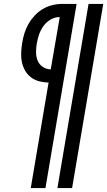

<svg xmlns="http://www.w3.org/2000/svg" viewBox="-20 -755 547 980"><path d="M273 205 432 -735H507L348 205ZM137 205 228 -334Q204 -334 180.5 -340Q157 -346 138.5 -360Q120 -374 108.5 -394Q97 -414 92 -437Q87 -460 88 -485Q89 -510 93 -534Q97 -560 104.5 -584.5Q112 -609 125 -632Q138 -655 156.5 -675Q175 -695 197.5 -708.5Q220 -722 245.5 -728.5Q271 -735 296 -735H371L212 205ZM239 -401 285 -668Q261 -668 239 -655.5Q217 -643 202.5 -623Q188 -603 180 -580.5Q172 -558 168 -534Q164 -512 164 -489Q164 -466 172 -446Q180 -426 198.5 -413.5Q217 -401 239 -401Z"/></svg>

Font: iosevka_custom_sans_ss08
Style: Italic
Weight: 400
Italic angle: -10°
Designer: Belleve Invis
Foundry: Belleve Invis
Version: Version 10.3.0; ttfautohint (v1.8.3)